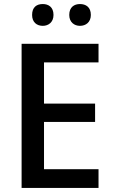

<svg xmlns="http://www.w3.org/2000/svg" viewBox="-20 -931 562 951"><path d="M139 -857C139 -821 162 -803 192 -803C220 -803 245 -821 245 -857C245 -896 220 -911 192 -911C162 -911 139 -896 139 -857ZM323 -857C323 -821 348 -803 376 -803C405 -803 430 -821 430 -857C430 -896 405 -911 376 -911C348 -911 323 -896 323 -857ZM468 0V-93H198V-327H451V-418H198V-622H468V-714H87V0Z"/></svg>

Font: Noto Sans Thai Medium
Style: Regular
Weight: 500
Designer: Monotype Design Team
Foundry: Monotype Imaging Inc.
Version: Version 1.901